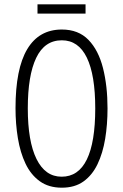

<svg xmlns="http://www.w3.org/2000/svg" viewBox="-20 -861 571 891"><path d="M479 -358Q479 -283 468 -216.5Q457 -150 432.5 -99Q408 -48 367.5 -19Q327 10 267 10Q206 10 164.5 -20Q123 -50 98.5 -101.5Q74 -153 63 -219.5Q52 -286 52 -359Q52 -542 106.5 -633Q161 -724 267 -724Q344 -724 390.5 -676Q437 -628 458 -545Q479 -462 479 -358ZM109 -358Q109 -205 149.5 -123Q190 -41 266 -41Q344 -41 383 -121Q422 -201 422 -358Q422 -513 383 -593.5Q344 -674 267 -674Q187 -674 148 -592.5Q109 -511 109 -358ZM377 -841V-798H154V-841Z"/></svg>

Font: Noto Sans Telugu ExtraCondensed Light
Style: Regular
Weight: 300
Width: 2
Designer: Jelle Bosma - Monotype Design Team
Foundry: Monotype Imaging Inc.
Version: Version 2.005; ttfautohint (v1.8.4.7-5d5b)